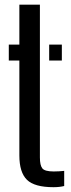

<svg xmlns="http://www.w3.org/2000/svg" viewBox="-20 -790 302 818"><path d="M17.5 -532V-600H62.5V-770H150V-119Q150 -85.5 160.5 -72.5Q171 -59.5 209 -59.5Q222.5 -59.5 232 -60.2Q241.5 -61 253.5 -62V2.5Q233.5 7.5 208 7.5Q127 7.5 94.8 -24Q62.5 -55.5 62.5 -128V-532ZM189.5 -532V-600H243.5V-532Z"/></svg>

Font: Big Shoulders Stencil Display SemiBold
Style: Regular
Weight: 600
Designer: Patric King
Foundry: XO Type Co
Version: Version 1.000